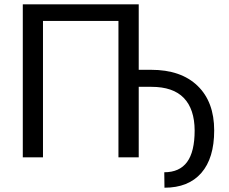

<svg xmlns="http://www.w3.org/2000/svg" viewBox="-20 -731 1064 892"><path d="M624.5 -406.7H682.1Q820.8 -406.7 897.9 -332.3Q975.1 -257.8 975.1 -125Q975.1 3.9 915.3 72.5Q855.5 141.1 744.1 141.1L743.2 69.3Q814 69.3 849.1 21.7Q884.3 -25.9 884.3 -125Q883.8 -224.1 834 -275.9Q784.2 -327.6 683.6 -327.6H624.5V0H530.3V-633.8H179.7V0H85.9V-710.9H624.5Z"/></svg>

Font: APIMedia Roboto
Style: Regular
Weight: 400
Designer: Google
Version: Version 2.137; 2017